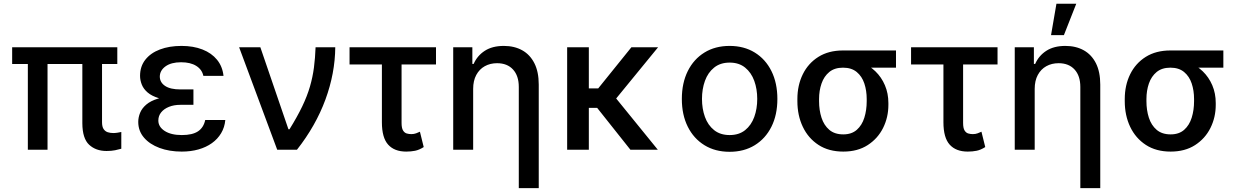

<svg xmlns="http://www.w3.org/2000/svg" viewBox="-20 -797 6591 1022"><path d="M604.4 -545.5V-456.3H44.7V-545.5ZM233 -545.5V0H128.2V-545.5ZM418.3 -545.5H523.1V-147Q523.1 -122.5 531.4 -110.1Q539.8 -97.7 553.4 -93.2Q567.1 -88.8 583.1 -88.8Q594.8 -88.8 606.7 -90.9Q618.6 -93 625.7 -94.5V-5.3Q612.2 -1.4 592.7 2.7Q573.2 6.7 547.2 6.7Q490.1 6.7 454.4 -26.6Q418.7 -60 418.3 -141Z M924 -284.8H1009.6V-239H940.3Q905.9 -239 879.4 -228.3Q853 -217.7 837.9 -199Q822.8 -180.4 822.8 -155.5Q822.8 -121.8 856.5 -100Q890.3 -78.1 947.8 -78.1Q1004.3 -78.1 1034.1 -98Q1063.9 -117.9 1072.4 -158.4H1179.3Q1175.8 -119.3 1157.1 -88.1Q1138.5 -56.8 1107.8 -35Q1077.1 -13.1 1036.4 -1.6Q995.7 9.9 947.4 9.9Q881.4 9.9 829 -9.6Q776.6 -29.1 746.3 -64.6Q715.9 -100.1 715.9 -148.1Q715.9 -172.2 725.7 -196.4Q735.4 -220.5 758.7 -240.4Q782 -260.3 822.3 -272.5Q862.6 -284.8 924 -284.8ZM1009.6 -262.4H924Q865.1 -262.4 826.3 -274.1Q787.6 -285.9 765.6 -304.9Q743.6 -323.9 734.6 -347.1Q725.5 -370.4 725.5 -393.1Q725.5 -443.5 753.6 -479.2Q781.6 -514.9 831.3 -533.7Q881 -552.6 946.4 -552.6Q1009.2 -552.6 1057.7 -533.6Q1106.2 -514.6 1135.3 -478.9Q1164.4 -443.2 1169.7 -393.1H1062.5Q1055.4 -426.8 1024.7 -446.2Q994 -465.6 943.9 -465.6Q891.3 -465.6 861.2 -443.9Q831 -422.2 830.6 -389.2Q831 -358.3 858.7 -339.7Q886.4 -321 940.3 -321H1009.6Z M1455.6 0 1252.8 -545.5H1365.8L1515.3 -109H1521Q1562.1 -175.1 1588.6 -230.3Q1615.1 -285.5 1629.8 -336.1Q1644.5 -386.7 1651.1 -437.5Q1657.7 -488.3 1659.8 -545.5H1764.6Q1763.5 -406.6 1712.2 -267Q1660.9 -127.5 1560.7 0Z M2300.8 -545.5V-453.8H1840.6V-545.5ZM2012.8 -545.5H2117.5V-143.1Q2117.5 -115.1 2125.4 -102.5Q2133.2 -89.8 2145.1 -86.5Q2157 -83.1 2169.4 -83.1Q2183.6 -83.1 2195 -87.4Q2206.3 -91.6 2215.2 -95.9L2235.4 -14.2Q2211.3 1.1 2189.5 5.5Q2167.6 9.9 2142.4 9.9Q2079.5 9.9 2046.2 -27Q2012.8 -63.9 2012.8 -146.3Z M2498.6 -323.9V0H2392.4V-545.5H2494.3V-456.7H2501.1Q2520.2 -500.4 2560.4 -526.5Q2600.5 -552.6 2661.9 -552.6Q2718 -552.6 2759.8 -529.3Q2801.5 -506 2824.6 -460.2Q2847.7 -414.4 2847.7 -346.9V204.5H2741.5V-334.2Q2741.5 -393.5 2710.8 -427Q2680 -460.6 2625.7 -460.6Q2589.1 -460.6 2560.4 -444.6Q2531.6 -428.6 2515.1 -397.9Q2498.6 -367.2 2498.6 -323.9Z M3114.3 -545.5V0H2998.9V-545.5ZM3483 -545.5 3219.1 -223H3083.8L3067.5 -326.3H3164.1L3340.9 -545.5ZM3335.6 0 3152 -231.2 3235.4 -302.9 3481.5 0Z M3863.6 11Q3786.9 11 3729.8 -24.1Q3672.6 -59.3 3641 -122.5Q3609.4 -185.7 3609.4 -270.2Q3609.4 -355.1 3641 -418.7Q3672.6 -482.2 3729.8 -517.4Q3786.9 -552.6 3863.6 -552.6Q3940.3 -552.6 3997.5 -517.4Q4054.7 -482.2 4086.3 -418.7Q4117.9 -355.1 4117.9 -270.2Q4117.9 -185.7 4086.3 -122.5Q4054.7 -59.3 3997.5 -24.1Q3940.3 11 3863.6 11ZM3864 -78.1Q3913.7 -78.1 3946.4 -104.4Q3979 -130.7 3994.9 -174.4Q4010.7 -218 4010.7 -270.6Q4010.7 -322.8 3994.9 -366.7Q3979 -410.5 3946.4 -437.1Q3913.7 -463.8 3864 -463.8Q3813.9 -463.8 3781.1 -437.1Q3748.2 -410.5 3732.4 -366.7Q3716.6 -322.8 3716.6 -270.6Q3716.6 -218 3732.4 -174.4Q3748.2 -130.7 3781.1 -104.4Q3813.9 -78.1 3864 -78.1Z M4224.4 -258.5V-269.9Q4224.4 -343 4253.2 -401.6Q4282 -460.2 4336.3 -494.3Q4390.6 -528.4 4467.3 -528.4Q4481.5 -525.2 4493.8 -513.7Q4506 -502.1 4522.4 -488.5Q4538.7 -474.8 4565 -465.2Q4606.9 -448.9 4639.4 -417.6Q4671.9 -386.4 4690.3 -343.2Q4708.8 -300.1 4708.8 -248.6V-238.6Q4708.8 -172.6 4680.6 -115.9Q4652.3 -59.3 4598.7 -24.7Q4545.1 9.9 4468.8 9.9Q4391.3 9.9 4336.8 -25.6Q4282.3 -61.1 4253.4 -121.8Q4224.4 -182.5 4224.4 -258.5ZM4339.8 -269.9V-258.5Q4339.8 -210.6 4352.8 -170.5Q4365.8 -130.3 4394.2 -106Q4422.6 -81.7 4468.8 -81.7Q4513.1 -81.7 4540.7 -106Q4568.2 -130.3 4580.8 -170.5Q4593.4 -210.6 4593.4 -258.5V-269.9Q4593.4 -314.6 4580.8 -352.6Q4568.2 -390.6 4540.3 -413.7Q4512.4 -436.8 4467.3 -436.8Q4422.2 -436.8 4394.2 -413.7Q4366.1 -390.6 4353 -352.6Q4339.8 -314.6 4339.8 -269.9ZM4749.3 -528.4V-436.8H4467.3V-528.4Z M5289.8 -545.5V-453.8H4829.5V-545.5ZM5001.8 -545.5H5106.5V-143.1Q5106.5 -115.1 5114.3 -102.5Q5122.2 -89.8 5134.1 -86.5Q5146 -83.1 5158.4 -83.1Q5172.6 -83.1 5183.9 -87.4Q5195.3 -91.6 5204.2 -95.9L5224.4 -14.2Q5200.3 1.1 5178.4 5.5Q5156.6 9.9 5131.4 9.9Q5068.5 9.9 5035.2 -27Q5001.8 -63.9 5001.8 -146.3Z M5487.6 -323.9V0H5381.4V-545.5H5483.3V-456.7H5490.1Q5509.2 -500.4 5549.4 -526.5Q5589.5 -552.6 5650.9 -552.6Q5707 -552.6 5748.8 -529.3Q5790.5 -506 5813.6 -460.2Q5836.6 -414.4 5836.6 -346.9V204.5H5730.5V-334.2Q5730.5 -393.5 5699.8 -427Q5669 -460.6 5614.7 -460.6Q5578.1 -460.6 5549.4 -444.6Q5520.6 -428.6 5504.1 -397.9Q5487.6 -367.2 5487.6 -323.9ZM5574.6 -610.1 5603.3 -777H5708.8L5643.1 -610.1Z M5967 -258.5V-269.9Q5967 -343 5995.7 -401.6Q6024.5 -460.2 6078.8 -494.3Q6133.2 -528.4 6209.9 -528.4Q6224.1 -525.2 6236.3 -513.7Q6248.6 -502.1 6264.9 -488.5Q6281.2 -474.8 6307.5 -465.2Q6349.4 -448.9 6381.9 -417.6Q6414.4 -386.4 6432.9 -343.2Q6451.3 -300.1 6451.3 -248.6V-238.6Q6451.3 -172.6 6423.1 -115.9Q6394.9 -59.3 6341.3 -24.7Q6287.6 9.9 6211.3 9.9Q6133.9 9.9 6079.4 -25.6Q6024.9 -61.1 5995.9 -121.8Q5967 -182.5 5967 -258.5ZM6082.4 -269.9V-258.5Q6082.4 -210.6 6095.3 -170.5Q6108.3 -130.3 6136.7 -106Q6165.1 -81.7 6211.3 -81.7Q6255.7 -81.7 6283.2 -106Q6310.7 -130.3 6323.3 -170.5Q6335.9 -210.6 6335.9 -258.5V-269.9Q6335.9 -314.6 6323.3 -352.6Q6310.7 -390.6 6282.8 -413.7Q6255 -436.8 6209.9 -436.8Q6164.8 -436.8 6136.7 -413.7Q6108.7 -390.6 6095.5 -352.6Q6082.4 -314.6 6082.4 -269.9ZM6491.8 -528.4V-436.8H6209.9V-528.4Z"/></svg>

Font: InterMG Medium
Style: Regular
Weight: 500
Designer: Rasmus Andersson
Foundry: rsms
Version: Version 3.019;December 26, 2023;FontCreator 15.0.0.2955 64-b